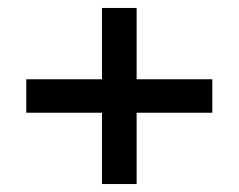

<svg xmlns="http://www.w3.org/2000/svg" viewBox="-20 -531 599 482"><path d="M236 -69V-511H323V-69ZM46 -248V-332H513V-248Z"/></svg>

Font: DM Sans 36pt Medium
Style: Regular
Weight: 500
Designer: Colophon Foundry, Jonny Pinhorn
Foundry: Colophon Foundry
Version: Version 4.004;gftools[0.9.30]